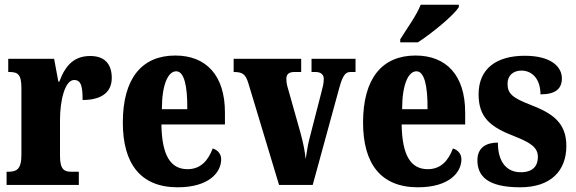

<svg xmlns="http://www.w3.org/2000/svg" viewBox="-20 -786 2447 816"><path d="M8 0H315V-56H285C254 -56 235 -64 235 -123V-277C235 -359 256 -446 295 -446C326 -446 331 -416 331 -361C405 -361 455 -389 455 -455C455 -509 429 -548 364 -548C299 -548 260 -514 232 -439H228L210 -536H15V-480H19C55 -480 71 -471 71 -412V-128C71 -65 50 -56 12 -56H8Z M735 10C869 10 920 -54 920 -109C920 -133 904 -149 884 -155C865 -105 834 -67 777 -67C705 -67 668 -125 666 -257H936V-308C936 -466 856 -550 725 -550C583 -550 502 -453 502 -265C502 -91 577 10 735 10ZM776 -322H668C668 -426 694 -483 729 -483C762 -483 777 -423 776 -322Z M1035 -434 1166 0H1309L1421 -409C1436 -465 1448 -480 1469 -480H1491V-536H1304V-480H1321C1346 -480 1356 -467 1356 -451C1356 -431 1352 -417 1346 -394L1295 -196C1287 -167 1284 -136 1279 -110C1276 -142 1269 -177 1258 -218L1205 -406C1201 -419 1197 -434 1197 -450C1197 -469 1206 -480 1231 -480H1260V-536H973V-480C1011 -480 1023 -471 1035 -434Z M1681 -619V-606H1756C1815 -644 1909 -721 1930 -756V-766H1768C1751 -721 1706 -660 1681 -619ZM1756 10C1890 10 1941 -54 1941 -109C1941 -133 1925 -149 1905 -155C1886 -105 1855 -67 1798 -67C1726 -67 1689 -125 1687 -257H1957V-308C1957 -466 1877 -550 1746 -550C1604 -550 1523 -453 1523 -265C1523 -91 1598 10 1756 10ZM1797 -322H1689C1689 -426 1715 -483 1750 -483C1783 -483 1798 -423 1797 -322Z M2191 10C2321 10 2387 -60 2387 -166C2387 -266 2326 -305 2236 -340C2158 -370 2137 -388 2137 -430C2137 -466 2162 -486 2196 -486C2241 -486 2277 -451 2277 -385C2340 -385 2368 -408 2368 -453C2368 -501 2324 -549 2210 -549C2092 -549 2014 -496 2014 -385C2014 -287 2064 -246 2166 -207C2234 -180 2266 -160 2266 -119C2266 -83 2247 -54 2193 -54C2137 -54 2096 -93 2096 -180C2048 -180 2009 -160 2009 -105C2009 -39 2050 10 2191 10Z"/></svg>

Font: Noto Serif Myanmar ExtraCondensed Black
Style: Regular
Weight: 900
Width: 2
Designer: Ben Mitchell and the Monotype Design Team
Foundry: Monotype Imaging Inc.
Version: Version 2.106